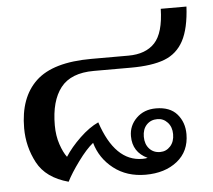

<svg xmlns="http://www.w3.org/2000/svg" viewBox="-46 -631 767 692"><g transform="rotate(-5 337.5 -285.0)"><path d="M32 -195Q32 -306 94 -364.5Q156 -423 295 -423H429Q492 -423 525 -458.5Q558 -494 560 -581H653Q649 -502 625.5 -458Q602 -414 556.5 -396.5Q511 -379 434 -379H300Q217 -379 180 -331.5Q143 -284 143 -196Q143 -158 153.5 -127Q164 -96 177 -79Q198 -112 232.5 -145Q267 -178 300 -193Q348 -48 447 -48Q459 -48 466 -50Q413 -75 413 -133Q413 -171 440.5 -198Q468 -225 511 -225Q562 -225 587.5 -195.5Q613 -166 613 -123Q613 -61 568.5 -25.5Q524 10 454 10Q386 10 338.5 -27Q291 -64 275 -121Q250 -101 220 -60Q190 -19 175 11Q94 -11 63 -69.5Q32 -128 32 -195ZM565 -127Q565 -153 550 -169.5Q535 -186 513 -186Q489 -186 474 -170Q459 -154 459 -127Q459 -100 474 -83.5Q489 -67 513 -67Q535 -67 550 -83.5Q565 -100 565 -127Z"/></g></svg>

Font: Taviraj Medium
Style: Regular
Weight: 500
Designer: Katatrad Team
Foundry: CadsonDemak
Version: Version 1.030